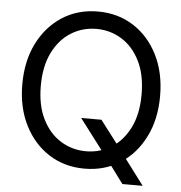

<svg xmlns="http://www.w3.org/2000/svg" viewBox="-55 -792 863 913"><g transform="rotate(5 376.0 -335.5)"><path d="M340.3 -227.5H437L518.1 -121.1L538.6 -92.8L659.7 68.4H563L483.9 -38.1L463.4 -65.4ZM376.5 11.2Q280.8 11.2 206.5 -36.4Q132.3 -84 89.8 -168.5Q47.4 -252.9 47.4 -363.3Q47.4 -474.6 89.8 -559.1Q132.3 -643.6 206.5 -691.2Q280.8 -738.8 376.5 -738.8Q472.2 -738.8 546.4 -691.2Q620.6 -643.6 662.8 -559.1Q705.1 -474.6 705.1 -363.3Q705.1 -252.9 662.8 -168.5Q620.6 -84 546.4 -36.4Q472.2 11.2 376.5 11.2ZM376.5 -71.8Q441.9 -71.8 496.6 -105.5Q551.3 -139.2 584 -204.3Q616.7 -269.5 616.7 -363.3Q616.7 -458 584 -523.2Q551.3 -588.4 496.6 -622.1Q441.9 -655.8 376.5 -655.8Q310.5 -655.8 255.9 -622.1Q201.2 -588.4 168.5 -522.9Q135.7 -457.5 135.7 -363.3Q135.7 -269.5 168.5 -204.3Q201.2 -139.2 255.9 -105.5Q310.5 -71.8 376.5 -71.8Z"/></g></svg>

Font: Inter 28pt
Style: Regular
Weight: 400
Designer: Rasmus Andersson
Foundry: rsms
Version: Version 4.001;git-66647c0bb